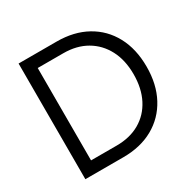

<svg xmlns="http://www.w3.org/2000/svg" viewBox="-164 -908 1070 1071"><g transform="rotate(-30 371.0 -372.5)"><path d="M88 0H333Q444 0 526 -46Q608 -92 653 -176Q698 -260 698 -373Q698 -487 653 -570.5Q608 -654 526 -699.5Q444 -745 333 -745H88ZM168 -75V-670H333Q418 -670 481 -633.5Q544 -597 579 -530.5Q614 -464 614 -373Q614 -282 579.5 -215Q545 -148 482 -111.5Q419 -75 333 -75Z"/></g></svg>

Font: Plus Jakarta Sans
Style: Regular
Weight: 400
Designer: Gumpita Rahayu
Foundry: Tokotype
Version: Version 2.004; ttfautohint (v1.8.3)